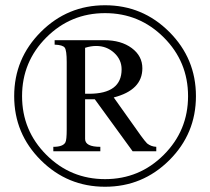

<svg xmlns="http://www.w3.org/2000/svg" viewBox="-20 -697 800 731"><path d="M380 -677Q523 -677 624.5 -575.5Q726 -474 726 -331Q726 -188 624.5 -87Q523 14 380 14Q237 14 135.5 -87Q34 -188 34 -331Q34 -474 135.5 -575.5Q237 -677 380 -677ZM380 -647Q249 -647 156.5 -554.5Q64 -462 64 -331Q64 -200 156.5 -107.5Q249 -15 380 -15Q511 -15 603.5 -107.5Q696 -200 696 -331Q696 -462 603.5 -554.5Q511 -647 380 -647ZM188 -544H377Q441 -544 481.5 -514Q522 -484 522 -437Q522 -354 413 -326L516 -181Q532 -159 540 -151Q555 -139 575 -138V-121H485L341 -319H304V-168Q304 -138 362 -138V-121H183V-138Q220 -138 229 -155Q234 -164 234 -205V-461Q234 -505 226.5 -515.5Q219 -526 188 -527ZM304 -340H319Q443 -340 443 -433Q443 -470 414.5 -496Q386 -522 346 -522Q326 -522 304 -515Z"/></svg>

Font: New Athena Unicode
Style: Regular
Weight: 400
Designer: J. Rusten 1997; rev. by R. Hancock 2001, 2002, rev. by D. Mastronarde 2002-2021
Foundry: GreekKeys New Athena Unicode
Version: Version 5.008